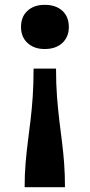

<svg xmlns="http://www.w3.org/2000/svg" viewBox="-20 -582 371 795"><path d="M249 193Q249 139 245.5 93Q242 47 236.5 4Q231 -39 225.5 -84.5Q220 -130 216 -182Q212 -234 212 -298H119Q119 -234 115.5 -182Q112 -130 106.5 -85Q101 -40 95.5 3.5Q90 47 86 93Q82 139 82 193ZM165 -562Q211 -562 238 -537.5Q265 -513 265 -470Q265 -429 238 -404Q211 -379 165 -379Q121 -379 94 -404Q67 -429 67 -470Q67 -513 94 -537.5Q121 -562 165 -562Z"/></svg>

Font: Roboto Serif 20pt SemiBold
Style: Regular
Weight: 600
Version: Version 1.008